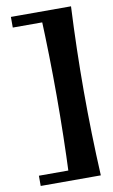

<svg xmlns="http://www.w3.org/2000/svg" viewBox="-89 -811 524 887"><g transform="rotate(-10 172.5 -367.5)"><path d="M28 -714V-764H310L286 -714ZM28 29V-19H286L310 29ZM310 29 165 8Q169 -86 171 -180Q173 -274 173 -368Q173 -463 171 -557Q169 -651 165 -745L310 -764Q305 -664 302.5 -565Q300 -466 300 -367Q300 -268 302.5 -169Q305 -70 310 29Z"/></g></svg>

Font: Alkalami
Style: Regular
Weight: 400
Designer: Becca Hirsbrunner Spalinger
Foundry: SIL International
Version: Version 2.000